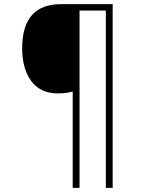

<svg xmlns="http://www.w3.org/2000/svg" viewBox="-20 -780 695 927"><path d="M524 127H491V-729H364V127H331V-338Q299 -329 260 -329Q175 -329 131 -388.5Q87 -448 87 -547Q87 -760 275 -760H524Z"/></svg>

Font: Noto Sans Kannada ExtraLight
Style: Regular
Weight: 200
Designer: Jelle Bosma - Monotype Design Team
Foundry: Monotype Imaging Inc.
Version: Version 2.005; ttfautohint (v1.8.4.7-5d5b)